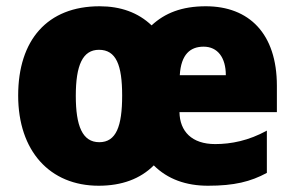

<svg xmlns="http://www.w3.org/2000/svg" viewBox="-20 -583 941 613"><path d="M637 -563C560 -563 506 -541 464 -502C421 -543 365 -563 298 -563C131 -563 38 -455 38 -278C38 -101 139 10 295 10C369 10 428 -12 471 -55C515 -11 574 10 644 10C728 10 780 -3 832 -31V-166C774 -134 718 -123 667 -123C592 -123 554 -164 553 -225H864V-309C864 -476 775 -563 637 -563ZM630 -434C675 -434 701 -399 701 -343H554C558 -410 588 -434 630 -434ZM296 -424C351 -424 370 -375 370 -278C370 -180 351 -129 297 -129C243 -129 222 -181 222 -277C222 -375 244 -424 296 -424Z"/></svg>

Font: Noto Sans Thai Looped SemiCondensed Black
Style: Regular
Weight: 900
Width: 4
Designer: Sasikarn Vongin, Ben Mitchell
Foundry: The Fontpad Ltd
Version: Version 1.001